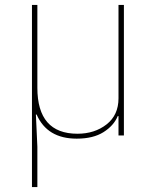

<svg xmlns="http://www.w3.org/2000/svg" viewBox="-20 -551 634 781"><path d="M110 210V-531H132V-194Q132 -7 295 -7Q365 -7 413.5 -45Q462 -83 462 -151V-531H484V0H462V-79H459Q443 -40 401 -13.5Q359 13 292 13Q172 13 129 -85H126L132 46V210Z"/></svg>

Font: IBM Plex Sans JP Thin
Style: Regular
Weight: 100
Designer: Mike Abbink; Paul van der Laan; Pieter van Rosmalen; Wujin Sim; Yejin Wi; Jinhee Kim; Boomi Park; Yona Kim; Kichan Ma
Foundry: Sandoll Inc.
Version: Version 1.001